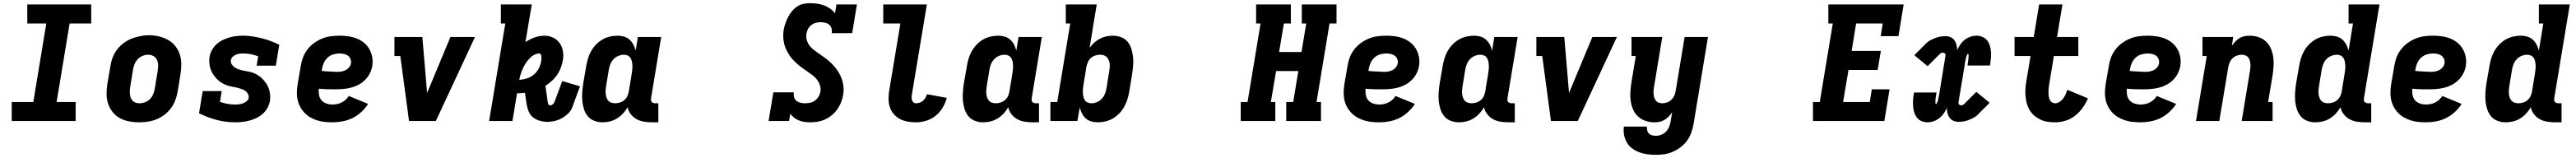

<svg xmlns="http://www.w3.org/2000/svg" viewBox="-20 -763 16240 996"><path d="M54 0V-120H190L272 -615H152V-735H555V-615H419L337 -120H457V0Z M856 8Q824 8 793 2Q762 -4 735.5 -18.5Q709 -33 690 -57Q671 -81 661.5 -110Q652 -139 652 -171Q652 -203 657 -235L676 -345Q680 -373 690 -399.5Q700 -426 717.5 -449.5Q735 -473 759 -491Q783 -509 810 -519.5Q837 -530 864.5 -535.5Q892 -541 920 -541Q952 -541 982.5 -533.5Q1013 -526 1039.5 -511.5Q1066 -497 1085 -473Q1104 -449 1113.5 -420Q1123 -391 1123 -359Q1123 -327 1118 -295L1100 -185Q1095 -157 1085 -130.5Q1075 -104 1057.5 -80.5Q1040 -57 1016 -39Q992 -21 965.5 -10.5Q939 0 911 4Q883 8 856 8ZM859 -112Q877 -112 894.5 -118.5Q912 -125 925.5 -138.5Q939 -152 946 -169.5Q953 -187 956 -204L974 -314Q977 -333 977 -351Q977 -369 970 -385Q963 -401 948 -409.5Q933 -418 914 -418Q897 -418 879.5 -411Q862 -404 849 -390.5Q836 -377 829 -360Q822 -343 819 -326L801 -216Q799 -204 798.5 -191.5Q798 -179 799.5 -167.5Q801 -156 805 -145.5Q809 -135 817 -127Q825 -119 836 -115.5Q847 -112 859 -112Z M1464 8Q1402 8 1344.5 -7.5Q1287 -23 1235 -49L1258 -189H1378L1367 -121Q1389 -113 1413 -108.5Q1437 -104 1462 -104Q1475 -104 1487.5 -105.5Q1500 -107 1512 -111.5Q1524 -116 1535 -125Q1546 -134 1548 -146Q1550 -161 1542 -173.5Q1534 -186 1522 -193Q1510 -200 1496 -204.5Q1482 -209 1468 -212Q1454 -215 1439.5 -217.5Q1425 -220 1411.5 -225Q1398 -230 1385.5 -236.5Q1373 -243 1362 -252Q1351 -261 1342 -271Q1333 -281 1325 -293Q1317 -305 1311.5 -317.5Q1306 -330 1303 -344.5Q1300 -359 1299.5 -373.5Q1299 -388 1301 -404Q1305 -426 1316 -446.5Q1327 -467 1344 -483Q1361 -499 1382 -509.5Q1403 -520 1425 -526.5Q1447 -533 1468.5 -535.5Q1490 -538 1513 -538Q1543 -538 1572.5 -533.5Q1602 -529 1631.5 -521.5Q1661 -514 1687.5 -504Q1714 -494 1741 -481L1719 -349H1598L1608 -408Q1586 -416 1562.5 -421Q1539 -426 1514 -426Q1502 -426 1490.5 -424.5Q1479 -423 1467.5 -418.5Q1456 -414 1447 -405Q1438 -396 1436 -385Q1433 -370 1441 -357.5Q1449 -345 1461 -337.5Q1473 -330 1486.5 -325.5Q1500 -321 1514.5 -318Q1529 -315 1543.5 -312.5Q1558 -310 1571.5 -305.5Q1585 -301 1597.5 -294Q1610 -287 1621 -278.5Q1632 -270 1641 -259.5Q1650 -249 1658 -237.5Q1666 -226 1671.5 -213Q1677 -200 1680 -185.5Q1683 -171 1683.5 -156.5Q1684 -142 1682 -127Q1678 -104 1666.5 -83Q1655 -62 1637 -46Q1619 -30 1597.5 -19.5Q1576 -9 1553.5 -3Q1531 3 1508.5 5.5Q1486 8 1464 8Z M2077 8Q2051 8 2026.5 5.5Q2002 3 1979 -4.5Q1956 -12 1935.5 -24Q1915 -36 1899 -53Q1883 -70 1872 -91Q1861 -112 1856 -136Q1851 -160 1852 -185Q1853 -210 1857 -235L1876 -345Q1880 -373 1890 -400Q1900 -427 1918 -450.5Q1936 -474 1960 -491.5Q1984 -509 2011 -520Q2038 -531 2066 -534.5Q2094 -538 2121 -538Q2149 -538 2177 -534Q2205 -530 2230 -520Q2255 -510 2275.5 -493Q2296 -476 2309 -453Q2322 -430 2327 -402.5Q2332 -375 2327 -346Q2323 -322 2311 -299Q2299 -276 2280.5 -258Q2262 -240 2239 -228Q2216 -216 2191.5 -210Q2167 -204 2143 -202Q2119 -200 2095 -200Q2069 -200 2042.5 -200.5Q2016 -201 1990 -204Q1988 -184 1991.5 -164.5Q1995 -145 2007 -131Q2019 -117 2038 -110.5Q2057 -104 2077 -104Q2091 -104 2105.5 -107Q2120 -110 2134 -117Q2148 -124 2159.5 -134.5Q2171 -145 2179 -158L2301 -108Q2283 -80 2257.5 -56.5Q2232 -33 2202 -18.5Q2172 -4 2140 2Q2108 8 2077 8ZM2108 -310Q2121 -310 2134.5 -312.5Q2148 -315 2160.5 -321.5Q2173 -328 2182 -339.5Q2191 -351 2193 -364Q2195 -379 2189.5 -392Q2184 -405 2173.5 -412.5Q2163 -420 2149 -423Q2135 -426 2121 -426Q2101 -426 2081 -420Q2061 -414 2045.5 -399.5Q2030 -385 2021.5 -366Q2013 -347 2010 -327L2008 -316Q2021 -314 2033.5 -313.5Q2046 -313 2058.5 -312.5Q2071 -312 2083.5 -311Q2096 -310 2108 -310Z M2559 0 2504 -410H2467V-530H2643L2673 -177Q2673 -177 2673 -176.5Q2673 -176 2673 -176Q2673 -176 2673 -176.5Q2673 -177 2673 -177L2820 -530H2975L2728 0Z M3432 5Q3407 5 3383 -2Q3359 -9 3340.5 -23.5Q3322 -38 3313 -61Q3304 -84 3300 -108L3290 -178Q3279 -177 3268 -176Q3257 -175 3246 -175Q3245 -175 3243.5 -175Q3242 -175 3240 -175L3211 0H3064L3166 -615H3138V-735H3333L3293 -498Q3321 -516 3351 -527Q3381 -538 3412 -538Q3441 -538 3466 -526.5Q3491 -515 3507 -493.5Q3523 -472 3528.5 -444.5Q3534 -417 3530 -389Q3526 -364 3517.5 -340Q3509 -316 3494.5 -294Q3480 -272 3460.5 -254Q3441 -236 3419 -222L3433 -124Q3434 -120 3434.5 -115.5Q3435 -111 3436.5 -107.5Q3438 -104 3441.5 -101.5Q3445 -99 3450 -99Q3458 -99 3465.5 -105.5Q3473 -112 3476 -120L3525 -252L3637 -219L3588 -86Q3580 -64 3561.5 -46.5Q3543 -29 3522 -17.5Q3501 -6 3478 -0.5Q3455 5 3432 5ZM3254 -260Q3278 -261 3301.5 -268.5Q3325 -276 3345 -292Q3365 -308 3376.5 -330.5Q3388 -353 3392 -376Q3394 -384 3394 -391Q3394 -398 3393.5 -405.5Q3393 -413 3390 -419.5Q3387 -426 3380 -426Q3371 -426 3362 -423Q3353 -420 3345 -415.5Q3337 -411 3329.5 -404.5Q3322 -398 3315.5 -391Q3309 -384 3303.5 -376.5Q3298 -369 3293 -361.5Q3288 -354 3283.5 -345.5Q3279 -337 3275.5 -329Q3272 -321 3268.5 -312Q3265 -303 3262.5 -294.5Q3260 -286 3258 -277.5Q3256 -269 3254 -260Z M3778 8Q3751 8 3726.5 -1.5Q3702 -11 3686 -30.5Q3670 -50 3662 -75Q3654 -100 3651.5 -126.5Q3649 -153 3651 -180.5Q3653 -208 3657 -235L3676 -345Q3680 -369 3687 -393Q3694 -417 3706.5 -439.5Q3719 -462 3737 -481Q3755 -500 3777 -513Q3799 -526 3823.5 -532Q3848 -538 3873 -538Q3894 -538 3914 -532.5Q3934 -527 3949 -513.5Q3964 -500 3973.5 -482Q3983 -464 3988 -444L4002 -530H4149L4085 -144Q4084 -137 4084.5 -131Q4085 -125 4089 -120.5Q4093 -116 4099 -114Q4105 -112 4111 -112H4131V8H4091Q4065 8 4040 4Q4015 0 3993.5 -12Q3972 -24 3957 -43.5Q3942 -63 3937 -87Q3925 -66 3908 -47.5Q3891 -29 3869.5 -16Q3848 -3 3825 2.5Q3802 8 3778 8ZM3859 -112Q3874 -112 3889.5 -117Q3905 -122 3917 -132.5Q3929 -143 3936 -158Q3943 -173 3945 -188L3963 -298Q3965 -311 3966.5 -324Q3968 -337 3967.5 -349.5Q3967 -362 3964.5 -374.5Q3962 -387 3956 -397Q3950 -407 3939 -412.5Q3928 -418 3915 -418Q3897 -418 3879.5 -411Q3862 -404 3849 -390.5Q3836 -377 3829 -360Q3822 -343 3819 -326L3801 -216Q3799 -204 3798.5 -191.5Q3798 -179 3799.5 -167.5Q3801 -156 3805 -145.5Q3809 -135 3816.5 -127Q3824 -119 3835.5 -115.5Q3847 -112 3859 -112Z M5089 8Q5070 8 5052 5.5Q5034 3 5017 -4Q5000 -11 4986.5 -21.5Q4973 -32 4963 -46L4955 0H4826L4856 -181H4985Q4983 -166 4986.5 -151.5Q4990 -137 5001 -128Q5012 -119 5026.5 -115.5Q5041 -112 5056 -112Q5072 -112 5088.5 -115.5Q5105 -119 5118.5 -129Q5132 -139 5141 -154Q5150 -169 5153 -185Q5156 -206 5149.5 -226Q5143 -246 5131 -261.5Q5119 -277 5103 -289Q5087 -301 5071 -312Q5055 -323 5039 -334.5Q5023 -346 5008 -359Q4993 -372 4979.5 -386.5Q4966 -401 4955.5 -417.5Q4945 -434 4936.5 -452Q4928 -470 4923.5 -490.5Q4919 -511 4918.5 -532Q4918 -553 4921 -574Q4925 -595 4932 -615.5Q4939 -636 4949 -655.5Q4959 -675 4973.5 -692.5Q4988 -710 5007 -722.5Q5026 -735 5047 -739Q5068 -743 5089 -743Q5112 -743 5134.5 -739.5Q5157 -736 5177 -728.5Q5197 -721 5214.5 -708.5Q5232 -696 5245 -679L5254 -735H5383L5353 -554H5224Q5227 -569 5223 -583.5Q5219 -598 5208.5 -607Q5198 -616 5183 -619.5Q5168 -623 5154 -623Q5139 -623 5123.5 -619Q5108 -615 5095 -605Q5082 -595 5074.5 -580.5Q5067 -566 5065 -551Q5061 -530 5067 -510Q5073 -490 5085 -474.5Q5097 -459 5113 -447Q5129 -435 5145 -424Q5161 -413 5177 -401.5Q5193 -390 5208 -377Q5223 -364 5236 -349.5Q5249 -335 5260 -319Q5271 -303 5279.5 -285Q5288 -267 5293 -247Q5298 -227 5299 -206Q5300 -185 5296 -164Q5292 -140 5283 -117.5Q5274 -95 5259.5 -74.5Q5245 -54 5225.5 -37.5Q5206 -21 5183 -10.5Q5160 0 5136 4Q5112 8 5089 8Z M5756 8Q5729 8 5703 3.5Q5677 -1 5655 -12.5Q5633 -24 5616.5 -42.5Q5600 -61 5591.5 -85Q5583 -109 5582.5 -135.5Q5582 -162 5586 -188L5657 -615H5549V-735H5824L5730 -169Q5728 -159 5728 -149.5Q5728 -140 5730.5 -131.5Q5733 -123 5739.5 -117.5Q5746 -112 5756 -112Q5767 -112 5779 -116Q5791 -120 5800 -128Q5809 -136 5815 -147Q5821 -158 5825 -169L5950 -146Q5941 -114 5923.5 -84.5Q5906 -55 5879.5 -33.5Q5853 -12 5820.5 -2Q5788 8 5756 8Z M6178 8Q6151 8 6126.5 -1.5Q6102 -11 6086 -30.5Q6070 -50 6062 -75Q6054 -100 6051.5 -126.5Q6049 -153 6051 -180.5Q6053 -208 6057 -235L6076 -345Q6080 -369 6087 -393Q6094 -417 6106.5 -439.5Q6119 -462 6137 -481Q6155 -500 6177 -513Q6199 -526 6223.5 -532Q6248 -538 6273 -538Q6294 -538 6314 -532.5Q6334 -527 6349 -513.5Q6364 -500 6373.5 -482Q6383 -464 6388 -444L6402 -530H6549L6485 -144Q6484 -137 6484.5 -131Q6485 -125 6489 -120.5Q6493 -116 6499 -114Q6505 -112 6511 -112H6531V8H6491Q6465 8 6440 4Q6415 0 6393.5 -12Q6372 -24 6357 -43.5Q6342 -63 6337 -87Q6325 -66 6308 -47.5Q6291 -29 6269.5 -16Q6248 -3 6225 2.5Q6202 8 6178 8ZM6259 -112Q6274 -112 6289.5 -117Q6305 -122 6317 -132.5Q6329 -143 6336 -158Q6343 -173 6345 -188L6363 -298Q6365 -311 6366.5 -324Q6368 -337 6367.5 -349.5Q6367 -362 6364.5 -374.5Q6362 -387 6356 -397Q6350 -407 6339 -412.5Q6328 -418 6315 -418Q6297 -418 6279.5 -411Q6262 -404 6249 -390.5Q6236 -377 6229 -360Q6222 -343 6219 -326L6201 -216Q6199 -204 6198.5 -191.5Q6198 -179 6199.5 -167.5Q6201 -156 6205 -145.5Q6209 -135 6216.5 -127Q6224 -119 6235.5 -115.5Q6247 -112 6259 -112Z M6903 8Q6881 8 6861 2.5Q6841 -3 6826 -16.5Q6811 -30 6802 -48Q6793 -66 6788 -86L6773 0H6603V-120H6646L6728 -615H6700V-735H6895L6850 -461Q6862 -479 6879 -494Q6896 -509 6915 -519Q6934 -529 6955 -533.5Q6976 -538 6997 -538Q7024 -538 7049 -528.5Q7074 -519 7090 -499.5Q7106 -480 7113.5 -455Q7121 -430 7124 -403.5Q7127 -377 7124.5 -349.5Q7122 -322 7118 -295L7100 -185Q7096 -161 7088.5 -137Q7081 -113 7068.5 -90.5Q7056 -68 7038 -49Q7020 -30 6998 -17Q6976 -4 6951.5 2Q6927 8 6903 8ZM6861 -112Q6878 -112 6895.5 -119Q6913 -126 6926 -139.5Q6939 -153 6946 -170Q6953 -187 6956 -204L6974 -314Q6976 -326 6977 -338.5Q6978 -351 6976.5 -362.5Q6975 -374 6970.5 -384.5Q6966 -395 6958.5 -403Q6951 -411 6939.5 -414.5Q6928 -418 6916 -418Q6901 -418 6885.5 -413Q6870 -408 6858 -397.5Q6846 -387 6839.5 -372Q6833 -357 6830 -342L6812 -232Q6810 -219 6808.5 -206Q6807 -193 6807.5 -180.5Q6808 -168 6810.5 -155.5Q6813 -143 6819 -133Q6825 -123 6836.5 -117.5Q6848 -112 6861 -112Z M7803 0V-120H7846L7928 -615H7900V-735H8119V-615H8075L8045 -435H8186L8216 -615H8188V-735H8407V-615H8363L8281 -120H8309V0H8090V-120H8134L8166 -315H8026L7993 -120H8021V0Z M8677 8Q8651 8 8626.5 5.5Q8602 3 8579 -4.5Q8556 -12 8535.5 -24Q8515 -36 8499 -53Q8483 -70 8472 -91Q8461 -112 8456 -136Q8451 -160 8452 -185Q8453 -210 8457 -235L8476 -345Q8480 -373 8490 -400Q8500 -427 8518 -450.5Q8536 -474 8560 -491.5Q8584 -509 8611 -520Q8638 -531 8666 -534.5Q8694 -538 8721 -538Q8749 -538 8777 -534Q8805 -530 8830 -520Q8855 -510 8875.5 -493Q8896 -476 8909 -453Q8922 -430 8927 -402.5Q8932 -375 8927 -346Q8923 -322 8911 -299Q8899 -276 8880.5 -258Q8862 -240 8839 -228Q8816 -216 8791.5 -210Q8767 -204 8743 -202Q8719 -200 8695 -200Q8669 -200 8642.5 -200.5Q8616 -201 8590 -204Q8588 -184 8591.5 -164.5Q8595 -145 8607 -131Q8619 -117 8638 -110.5Q8657 -104 8677 -104Q8691 -104 8705.5 -107Q8720 -110 8734 -117Q8748 -124 8759.5 -134.5Q8771 -145 8779 -158L8901 -108Q8883 -80 8857.5 -56.5Q8832 -33 8802 -18.5Q8772 -4 8740 2Q8708 8 8677 8ZM8708 -310Q8721 -310 8734.5 -312.5Q8748 -315 8760.5 -321.5Q8773 -328 8782 -339.5Q8791 -351 8793 -364Q8795 -379 8789.5 -392Q8784 -405 8773.5 -412.5Q8763 -420 8749 -423Q8735 -426 8721 -426Q8701 -426 8681 -420Q8661 -414 8645.5 -399.5Q8630 -385 8621.5 -366Q8613 -347 8610 -327L8608 -316Q8621 -314 8633.5 -313.5Q8646 -313 8658.5 -312.5Q8671 -312 8683.5 -311Q8696 -310 8708 -310Z M9178 8Q9151 8 9126.5 -1.5Q9102 -11 9086 -30.5Q9070 -50 9062 -75Q9054 -100 9051.5 -126.5Q9049 -153 9051 -180.5Q9053 -208 9057 -235L9076 -345Q9080 -369 9087 -393Q9094 -417 9106.5 -439.5Q9119 -462 9137 -481Q9155 -500 9177 -513Q9199 -526 9223.5 -532Q9248 -538 9273 -538Q9294 -538 9314 -532.5Q9334 -527 9349 -513.5Q9364 -500 9373.5 -482Q9383 -464 9388 -444L9402 -530H9549L9485 -144Q9484 -137 9484.5 -131Q9485 -125 9489 -120.5Q9493 -116 9499 -114Q9505 -112 9511 -112H9531V8H9491Q9465 8 9440 4Q9415 0 9393.5 -12Q9372 -24 9357 -43.5Q9342 -63 9337 -87Q9325 -66 9308 -47.5Q9291 -29 9269.5 -16Q9248 -3 9225 2.5Q9202 8 9178 8ZM9259 -112Q9274 -112 9289.5 -117Q9305 -122 9317 -132.5Q9329 -143 9336 -158Q9343 -173 9345 -188L9363 -298Q9365 -311 9366.5 -324Q9368 -337 9367.5 -349.5Q9367 -362 9364.5 -374.5Q9362 -387 9356 -397Q9350 -407 9339 -412.5Q9328 -418 9315 -418Q9297 -418 9279.5 -411Q9262 -404 9249 -390.5Q9236 -377 9229 -360Q9222 -343 9219 -326L9201 -216Q9199 -204 9198.5 -191.5Q9198 -179 9199.5 -167.5Q9201 -156 9205 -145.5Q9209 -135 9216.5 -127Q9224 -119 9235.5 -115.5Q9247 -112 9259 -112Z M9759 0 9704 -410H9667V-530H9843L9873 -177Q9873 -177 9873 -176.5Q9873 -176 9873 -176Q9873 -176 9873 -176.5Q9873 -177 9873 -177L10020 -530H10175L9928 0Z M10421 213Q10394 213 10367 209.5Q10340 206 10316 197Q10292 188 10271.5 173Q10251 158 10238 136Q10225 114 10220 87.5Q10215 61 10219 35H10364Q10363 47 10366 59Q10369 71 10377 79Q10385 87 10397 90Q10409 93 10421 93Q10438 93 10455.5 86Q10473 79 10485.5 65.5Q10498 52 10504.5 35Q10511 18 10514 1L10523 -56Q10514 -41 10501.5 -28.5Q10489 -16 10474 -7Q10459 2 10442.5 5Q10426 8 10410 8Q10382 8 10355.5 -1Q10329 -10 10309 -28Q10289 -46 10278 -70.5Q10267 -95 10262.5 -122Q10258 -149 10259.5 -178Q10261 -207 10265 -235L10294 -410H10267V-530H10461L10409 -216Q10407 -204 10406 -192.5Q10405 -181 10406 -169.5Q10407 -158 10410.5 -147.5Q10414 -137 10420.5 -128.5Q10427 -120 10437.5 -116Q10448 -112 10460 -112Q10475 -112 10490 -117Q10505 -122 10517 -133Q10529 -144 10536 -158.5Q10543 -173 10545 -188L10602 -530H10749L10658 20Q10653 47 10643.5 73.5Q10634 100 10617.5 123Q10601 146 10577.5 164Q10554 182 10528 193.5Q10502 205 10475 209Q10448 213 10421 213Z M11411 0V-120H11454L11536 -615H11508V-735H11983L11950 -535H11838L11851 -615H11683L11655 -442H11839L11819 -322H11635L11601 -120H11769L11782 -200H11894L11861 0Z M12133 8Q12113 8 12095.5 0.5Q12078 -7 12067 -21Q12056 -35 12050 -53Q12044 -71 12042.5 -90Q12041 -109 12042 -128.5Q12043 -148 12046 -168Q12047 -170 12047 -172.5Q12047 -175 12048 -177Q12048 -178 12048 -178.5Q12048 -179 12048 -180H12190Q12190 -179 12190 -178.5Q12190 -178 12190 -177Q12189 -176 12189 -174.5Q12189 -173 12189 -171Q12188 -168 12187.5 -164.5Q12187 -161 12186.5 -158Q12186 -155 12185.5 -151.5Q12185 -148 12184.5 -144.5Q12184 -141 12184 -138Q12184 -135 12183.5 -131.5Q12183 -128 12183 -125Q12183 -122 12183 -118.5Q12183 -115 12183.5 -111Q12184 -107 12187 -107Q12190 -107 12191.5 -111Q12193 -115 12194.5 -118Q12196 -121 12197 -124Q12198 -127 12199 -130.5Q12200 -134 12200.5 -137Q12201 -140 12201.5 -143.5Q12202 -147 12203 -150Q12204 -153 12204.5 -156Q12205 -159 12205.5 -162.5Q12206 -166 12207 -169L12246 -409Q12247 -413 12246.5 -417.5Q12246 -422 12243.5 -425Q12241 -428 12237 -429.5Q12233 -431 12229 -431Q12224 -431 12219 -428.5Q12214 -426 12210 -422L12134 -346L12050 -415L12126 -491Q12138 -503 12153 -510.5Q12168 -518 12183.5 -524Q12199 -530 12215 -532.5Q12231 -535 12246 -535Q12263 -535 12278.5 -528.5Q12294 -522 12303 -509Q12312 -496 12316 -480Q12320 -464 12320 -447Q12329 -466 12340.5 -483Q12352 -500 12368.5 -512.5Q12385 -525 12404 -531.5Q12423 -538 12443 -538Q12462 -538 12479.5 -530.5Q12497 -523 12508.5 -509Q12520 -495 12525.5 -477Q12531 -459 12533 -440Q12535 -421 12533.5 -401.5Q12532 -382 12529 -362Q12529 -360 12528.5 -357.5Q12528 -355 12527 -353Q12527 -352 12527 -351.5Q12527 -351 12527 -350H12385Q12385 -351 12385.5 -351.5Q12386 -352 12386 -353Q12386 -354 12386 -355.5Q12386 -357 12387 -359Q12387 -362 12387.5 -365.5Q12388 -369 12388.5 -372Q12389 -375 12389.5 -378.5Q12390 -382 12390.5 -385.5Q12391 -389 12391 -392Q12391 -395 12391.5 -398.5Q12392 -402 12392 -405Q12392 -408 12392 -411.5Q12392 -415 12392 -419Q12392 -423 12388 -423Q12385 -423 12383.5 -419Q12382 -415 12380.5 -412Q12379 -409 12378 -406Q12377 -403 12376.5 -399.5Q12376 -396 12375 -393Q12374 -390 12373.5 -386.5Q12373 -383 12372 -380Q12371 -377 12370.5 -374Q12370 -371 12369.5 -367.5Q12369 -364 12369 -361L12329 -121Q12328 -117 12328.5 -112.5Q12329 -108 12331.5 -105Q12334 -102 12338 -100.5Q12342 -99 12346 -99Q12351 -99 12356 -101.5Q12361 -104 12365 -108L12441 -184L12525 -115L12449 -39Q12437 -27 12422 -19.5Q12407 -12 12391.5 -6Q12376 0 12360.5 2.5Q12345 5 12329 5Q12312 5 12297 -1.5Q12282 -8 12272.5 -21Q12263 -34 12259 -50Q12255 -66 12255 -83Q12247 -64 12235 -47Q12223 -30 12206.5 -17.5Q12190 -5 12171 1.5Q12152 8 12133 8Z M12938 8Q12914 8 12890.5 4.5Q12867 1 12846.5 -8.5Q12826 -18 12808.5 -32.5Q12791 -47 12779 -66Q12767 -85 12760.5 -107.5Q12754 -130 12751.5 -153Q12749 -176 12750.5 -200.5Q12752 -225 12756 -249L12783 -410H12682V-530H12803L12837 -735H12984L12950 -530H13084V-410H12930L12900 -229Q12898 -217 12897 -205Q12896 -193 12896 -181Q12896 -169 12897.5 -157.5Q12899 -146 12903.5 -135.5Q12908 -125 12917.5 -118.5Q12927 -112 12938 -112Q12953 -112 12966.5 -121Q12980 -130 12989 -142.5Q12998 -155 13004 -168.5Q13010 -182 13015 -197L13145 -143Q13132 -112 13111.5 -83.5Q13091 -55 13063.5 -33.5Q13036 -12 13003.5 -2Q12971 8 12938 8Z M13477 8Q13451 8 13426.5 5.5Q13402 3 13379 -4.5Q13356 -12 13335.5 -24Q13315 -36 13299 -53Q13283 -70 13272 -91Q13261 -112 13256 -136Q13251 -160 13252 -185Q13253 -210 13257 -235L13276 -345Q13280 -373 13290 -400Q13300 -427 13318 -450.5Q13336 -474 13360 -491.5Q13384 -509 13411 -520Q13438 -531 13466 -534.5Q13494 -538 13521 -538Q13549 -538 13577 -534Q13605 -530 13630 -520Q13655 -510 13675.5 -493Q13696 -476 13709 -453Q13722 -430 13727 -402.5Q13732 -375 13727 -346Q13723 -322 13711 -299Q13699 -276 13680.5 -258Q13662 -240 13639 -228Q13616 -216 13591.5 -210Q13567 -204 13543 -202Q13519 -200 13495 -200Q13469 -200 13442.5 -200.5Q13416 -201 13390 -204Q13388 -184 13391.5 -164.5Q13395 -145 13407 -131Q13419 -117 13438 -110.5Q13457 -104 13477 -104Q13491 -104 13505.5 -107Q13520 -110 13534 -117Q13548 -124 13559.5 -134.5Q13571 -145 13579 -158L13701 -108Q13683 -80 13657.5 -56.5Q13632 -33 13602 -18.5Q13572 -4 13540 2Q13508 8 13477 8ZM13508 -310Q13521 -310 13534.5 -312.5Q13548 -315 13560.5 -321.5Q13573 -328 13582 -339.5Q13591 -351 13593 -364Q13595 -379 13589.5 -392Q13584 -405 13573.5 -412.5Q13563 -420 13549 -423Q13535 -426 13521 -426Q13501 -426 13481 -420Q13461 -414 13445.5 -399.5Q13430 -385 13421.5 -366Q13413 -347 13410 -327L13408 -316Q13421 -314 13433.5 -313.5Q13446 -313 13458.5 -312.5Q13471 -312 13483.5 -311Q13496 -310 13508 -310Z M13826 0 13894 -410H13867V-530H14061L14052 -474Q14062 -489 14074 -501.5Q14086 -514 14101 -523Q14116 -532 14132.5 -535Q14149 -538 14165 -538Q14194 -538 14220.5 -529Q14247 -520 14266.5 -502Q14286 -484 14297 -459.5Q14308 -435 14312.5 -408Q14317 -381 14315.5 -352Q14314 -323 14310 -295L14281 -120H14309V0H14114L14166 -314Q14168 -326 14169 -337.5Q14170 -349 14169 -360.5Q14168 -372 14165 -382.5Q14162 -393 14155 -401.5Q14148 -410 14137.5 -414Q14127 -418 14115 -418Q14100 -418 14085 -413Q14070 -408 14058 -397Q14046 -386 14039.5 -371.5Q14033 -357 14030 -342L13973 0Z M14578 8Q14551 8 14526.5 -1.5Q14502 -11 14486 -30.5Q14470 -50 14462 -75Q14454 -100 14451.5 -126.5Q14449 -153 14451 -180.5Q14453 -208 14457 -235L14476 -345Q14480 -369 14487 -393Q14494 -417 14506.5 -439.5Q14519 -462 14537 -481Q14555 -500 14577 -513Q14599 -526 14623.5 -532Q14648 -538 14673 -538Q14694 -538 14714 -532.5Q14734 -527 14749 -513.5Q14764 -500 14773.5 -482Q14783 -464 14788 -444L14816 -615H14788V-735H14983L14885 -144Q14884 -137 14884.5 -131Q14885 -125 14889 -120.5Q14893 -116 14899 -114Q14905 -112 14911 -112H14931V8H14891Q14865 8 14840 4Q14815 0 14793.5 -12Q14772 -24 14757 -43.5Q14742 -63 14737 -87Q14725 -66 14708 -47.5Q14691 -29 14669.5 -16Q14648 -3 14625 2.5Q14602 8 14578 8ZM14659 -112Q14674 -112 14689.5 -117Q14705 -122 14717 -132.5Q14729 -143 14736 -158Q14743 -173 14745 -188L14763 -298Q14765 -311 14766.5 -324Q14768 -337 14767.5 -349.5Q14767 -362 14764.5 -374.5Q14762 -387 14756 -397Q14750 -407 14739 -412.5Q14728 -418 14715 -418Q14697 -418 14679.5 -411Q14662 -404 14649 -390.5Q14636 -377 14629 -360Q14622 -343 14619 -326L14601 -216Q14599 -204 14598.5 -191.5Q14598 -179 14599.5 -167.5Q14601 -156 14605 -145.5Q14609 -135 14616.5 -127Q14624 -119 14635.5 -115.5Q14647 -112 14659 -112Z M15277 8Q15251 8 15226.5 5.5Q15202 3 15179 -4.5Q15156 -12 15135.5 -24Q15115 -36 15099 -53Q15083 -70 15072 -91Q15061 -112 15056 -136Q15051 -160 15052 -185Q15053 -210 15057 -235L15076 -345Q15080 -373 15090 -400Q15100 -427 15118 -450.5Q15136 -474 15160 -491.5Q15184 -509 15211 -520Q15238 -531 15266 -534.5Q15294 -538 15321 -538Q15349 -538 15377 -534Q15405 -530 15430 -520Q15455 -510 15475.5 -493Q15496 -476 15509 -453Q15522 -430 15527 -402.5Q15532 -375 15527 -346Q15523 -322 15511 -299Q15499 -276 15480.5 -258Q15462 -240 15439 -228Q15416 -216 15391.5 -210Q15367 -204 15343 -202Q15319 -200 15295 -200Q15269 -200 15242.5 -200.5Q15216 -201 15190 -204Q15188 -184 15191.5 -164.5Q15195 -145 15207 -131Q15219 -117 15238 -110.5Q15257 -104 15277 -104Q15291 -104 15305.5 -107Q15320 -110 15334 -117Q15348 -124 15359.5 -134.5Q15371 -145 15379 -158L15501 -108Q15483 -80 15457.5 -56.5Q15432 -33 15402 -18.5Q15372 -4 15340 2Q15308 8 15277 8ZM15308 -310Q15321 -310 15334.5 -312.5Q15348 -315 15360.5 -321.5Q15373 -328 15382 -339.5Q15391 -351 15393 -364Q15395 -379 15389.5 -392Q15384 -405 15373.5 -412.5Q15363 -420 15349 -423Q15335 -426 15321 -426Q15301 -426 15281 -420Q15261 -414 15245.5 -399.5Q15230 -385 15221.5 -366Q15213 -347 15210 -327L15208 -316Q15221 -314 15233.5 -313.5Q15246 -313 15258.5 -312.5Q15271 -312 15283.5 -311Q15296 -310 15308 -310Z M15778 8Q15751 8 15726.5 -1.5Q15702 -11 15686 -30.5Q15670 -50 15662 -75Q15654 -100 15651.5 -126.5Q15649 -153 15651 -180.5Q15653 -208 15657 -235L15676 -345Q15680 -369 15687 -393Q15694 -417 15706.5 -439.5Q15719 -462 15737 -481Q15755 -500 15777 -513Q15799 -526 15823.5 -532Q15848 -538 15873 -538Q15894 -538 15914 -532.5Q15934 -527 15949 -513.5Q15964 -500 15973.5 -482Q15983 -464 15988 -444L16016 -615H15988V-735H16183L16085 -144Q16084 -137 16084.5 -131Q16085 -125 16089 -120.5Q16093 -116 16099 -114Q16105 -112 16111 -112H16131V8H16091Q16065 8 16040 4Q16015 0 15993.5 -12Q15972 -24 15957 -43.5Q15942 -63 15937 -87Q15925 -66 15908 -47.5Q15891 -29 15869.5 -16Q15848 -3 15825 2.5Q15802 8 15778 8ZM15859 -112Q15874 -112 15889.5 -117Q15905 -122 15917 -132.5Q15929 -143 15936 -158Q15943 -173 15945 -188L15963 -298Q15965 -311 15966.5 -324Q15968 -337 15967.5 -349.5Q15967 -362 15964.5 -374.5Q15962 -387 15956 -397Q15950 -407 15939 -412.5Q15928 -418 15915 -418Q15897 -418 15879.5 -411Q15862 -404 15849 -390.5Q15836 -377 15829 -360Q15822 -343 15819 -326L15801 -216Q15799 -204 15798.5 -191.5Q15798 -179 15799.5 -167.5Q15801 -156 15805 -145.5Q15809 -135 15816.5 -127Q15824 -119 15835.5 -115.5Q15847 -112 15859 -112Z"/></svg>

Font: Iosevka Slab Heavy Extended
Style: Italic
Weight: 900
Width: 7
Italic angle: -9°
Monospace: yes
Designer: Belleve Invis
Foundry: Belleve Invis
Version: Version 11.1.0; ttfautohint (v1.8.3)